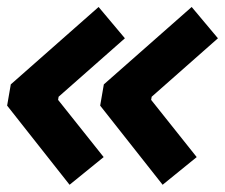

<svg xmlns="http://www.w3.org/2000/svg" viewBox="-20 -525 632 539"><path d="M175.3 -6.3 0 -228.5 10.3 -288.1 256.8 -505.4 330.6 -417.5 144.5 -253.4 143.1 -244.6 271 -84ZM436.5 -6.3 261.2 -228.5 271.5 -288.1 518.1 -505.4 591.8 -417.5 405.8 -253.4 404.3 -244.6 532.2 -84Z"/></svg>

Font: CaskaydiaCove NFP
Style: Bold Italic
Weight: 700
Italic angle: -10°
Designer: Aaron Bell
Foundry: Saja Typeworks
Version: Version 2111.001; VTT 6.35;Nerd Fonts 3.1.1